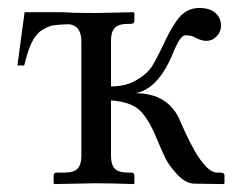

<svg xmlns="http://www.w3.org/2000/svg" viewBox="-20 -462 608 484"><path d="M259.8 -68.8Q259.8 -46.9 269.3 -36.9Q278.8 -26.9 303.2 -26.9H311Q318.8 -26.9 318.8 -19V0L316.9 2Q259.8 0 221.2 0L117.2 2L115.2 0V-19Q115.2 -26.9 123 -26.9H142.1Q166 -26.9 175.5 -36.9Q185.1 -46.9 185.1 -68.8V-357.9Q185.1 -396.5 154.8 -400.9H150.9Q125 -399.9 113.5 -397.9Q102.1 -396 86.4 -386.5Q70.8 -377 60.3 -355.5Q49.8 -334 41 -296.9H23.9L42 -431.2H117.2H139.2L167.5 -429.7Q200.2 -429.2 221.2 -429.2L316.9 -431.2L318.8 -429.2V-410.2Q318.8 -402.3 311 -401.9H303.2Q279.3 -401.9 269.5 -391.8Q259.8 -381.8 259.8 -359.9V-244.1Q296.9 -244.1 324 -260Q351.1 -275.9 362.5 -293.9Q374 -312 388.2 -341.8Q399.4 -365.7 405.8 -377.9Q412.1 -390.1 424.1 -408Q436 -425.8 450.4 -433.8Q464.8 -441.9 481.9 -441.9Q508.8 -441.9 522.9 -429.4Q537.1 -417 537.1 -397Q537.1 -381.8 526.1 -370.4Q515.1 -358.9 500 -358.9Q487.8 -358.9 470.2 -368.2Q462.4 -373 446.8 -373Q433.6 -373 414.1 -323.2Q377 -236.3 320.8 -227.1Q404.8 -227.1 434.1 -157.2Q489.3 -27.3 526.9 -26.9H535.2Q546.4 -26.9 545.9 -19V0L543 2L471.2 1Q448.2 1 427 -22Q405.8 -44.9 397 -63Q388.2 -81.1 375 -112.8Q355.5 -160.6 333.3 -182.9Q311 -205.1 259.8 -209Z"/></svg>

Font: Biolilbert
Style: Regular
Weight: 400
Designer: Philipp H. Poll
Foundry: Philipp H. Poll
Version: Version 1.1.0